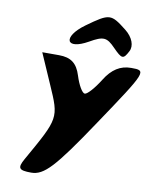

<svg xmlns="http://www.w3.org/2000/svg" viewBox="-108 -916 949 1195"><g transform="rotate(10 367.0 -318.5)"><path d="M195 -358C281 -162 281 -163 118 125C84 186 94 200 173 200C254 200 316 133 522 -175C771 -546 772 -550 673 -550C605 -550 553 -517 509 -446C473 -388 432 -342 416 -342C400 -342 373 -388 355 -446C332 -520 292 -550 217 -550H111ZM347 -761C217 -667 250 -588 387 -666C469 -713 492 -711 547 -654C605 -595 615 -594 644 -650C664 -687 644 -739 596 -777C492 -859 483 -859 347 -761Z"/></g></svg>

Font: Hussar Skorodowane
Style: Ky
Weight: 700
Foundry: Cannot Into Space Fonts
Version: Version 0.892